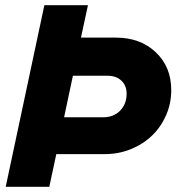

<svg xmlns="http://www.w3.org/2000/svg" viewBox="-20 -720 721 740"><path d="M2 0 151 -700H319L292 -575H427Q521 -575 580.5 -518.5Q640 -462 640 -373Q640 -321 620 -275.5Q600 -230 565.5 -197Q531 -164 484 -145Q437 -126 383 -126H197L170 0ZM395 -428H261L227 -268H378Q418 -268 443 -293.5Q468 -319 468 -359Q468 -390 448 -409Q428 -428 395 -428Z"/></svg>

Font: Red Hat Display Black
Style: Italic
Weight: 900
Italic angle: -12°
Designer: Pentagram / MCKL
Foundry: Pentagram / MCKL
Version: Version 1.003; Red Hat Display Black Italic